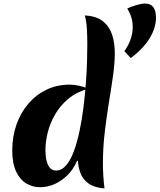

<svg xmlns="http://www.w3.org/2000/svg" viewBox="-20 -1044 899 1082"><path d="M414 -137Q393 -89 360 -56.5Q327 -24 287.5 -6.5Q248 11 205 11Q164 11 128.5 -10Q93 -31 71 -77Q49 -123 49 -196Q49 -275 73 -342.5Q97 -410 140.5 -460.5Q184 -511 243 -539Q302 -567 372 -567Q399 -567 427.5 -560.5Q456 -554 478 -544Q412 -526 366 -488Q320 -450 291 -400Q262 -350 249 -297.5Q236 -245 236 -198Q236 -166 242 -140Q248 -114 261 -98.5Q274 -83 296 -83Q328 -83 353 -112.5Q378 -142 396.5 -192.5Q415 -243 428.5 -307Q442 -371 450.5 -440Q459 -509 464 -576Q469 -643 470.5 -699.5Q472 -756 472 -794Q472 -842 469.5 -883Q467 -924 458 -957Q525 -953 561 -923.5Q597 -894 612 -847.5Q627 -801 627 -745Q627 -689 617 -617.5Q607 -546 593.5 -464.5Q580 -383 570 -296.5Q560 -210 560 -123Q560 -51 569 18Q511 13 479 -10Q447 -33 434 -67Q421 -101 419 -137ZM697 -996Q718 -1006 747.5 -1015Q777 -1024 797 -1024Q829 -1024 844 -1003.5Q859 -983 859 -944Q859 -888 824 -829.5Q789 -771 717 -717L681 -756Q704 -788 716 -822.5Q728 -857 728 -891Q728 -921 720 -946.5Q712 -972 697 -996Z"/></svg>

Font: Merienda ExtraBold
Style: Regular
Weight: 800
Designer: Eduardo Rodriguez Tunni
Foundry: Eduardo Rodriguez Tunni
Version: Version 2.001